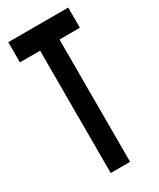

<svg xmlns="http://www.w3.org/2000/svg" viewBox="-184 -775 688 832"><g transform="rotate(-30 160.0 -358.5)"><path d="M208 -614V-2H111V-614H10V-715H310V-614Z"/></g></svg>

Font: Fundamental  Brigade Condensed
Style: Regular
Weight: 400
Width: 3
Designer: Peter Wiegel, original typeface by Carl Albert Fahrenwaldt 1901
Foundry: Peter Wiegel
Version: Version 0.000 2012 initial release